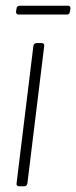

<svg xmlns="http://www.w3.org/2000/svg" viewBox="-20 -653 267 673"><path d="M45 -602H215C220 -602 225 -606 225 -612L227 -623C228 -629 224 -633 218 -633H49C43 -633 38 -629 38 -623L36 -612C36 -606 39 -602 45 -602ZM47 0H65C71 0 75 -4 76 -10L135 -492C136 -498 132 -502 127 -502H108C102 -502 98 -498 97 -492L38 -10C37 -4 41 0 47 0Z"/></svg>

Font: Barlow Condensed ExtraLight
Style: Italic
Weight: 275
Width: 3
Italic angle: -7°
Designer: Jeremy Tribby
Foundry: Tribby Type
Version: Version 1.422;hotconv 1.0.109;makeotfexe 2.5.65596